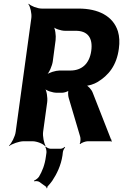

<svg xmlns="http://www.w3.org/2000/svg" viewBox="-20 -757 660 1029"><path d="M617 -496C622 -531 620 -562 612 -589C586 -672 505 -711 402 -711H204C180 -711 145 -725 134 -737L132 -735C142 -722 151 -685 148 -661L64 -50C61 -26 42 11 28 24L29 26C44 14 83 0 107 0H154C178 0 212 14 221 26L224 24C216 11 208 -26 211 -50L233 -210C236 -234 230 -274 219 -286L217 -284C227 -271 263 -260 283 -260H314C323 -260 345 -266 349 -273L348 -275C343 -268 345 -242 348 -233L409 -27C413 -18 412 6 407 13L410 15C416 8 439 0 450 0H573C574 0 575 2 576 3L579 0C578 -1 577 -2 577 -4L578 -5L577 -9C577 -9 576 -10 575 -10L477 -260C471 -277 451 -299 439 -301L438 -298C451 -295 486 -307 502 -317C562 -353 605 -406 617 -496ZM469 -484C459 -414 417 -379 357 -379H299C279 -379 241 -368 227 -355L228 -353C243 -365 260 -405 263 -429L278 -542C281 -566 276 -606 265 -618L262 -616C272 -603 308 -592 328 -592H386C449 -592 479 -555 469 -484ZM191 218 227 244C229 245 229 250 229 252L233 251C233 249 234 244 235 242C244 233 252 223 260 212C284 176 307 130 315 75L317 58C318 49 325 37 329 33L327 30C323 34 313 40 306 40H250C242 40 228 33 225 28L223 31C226 36 230 51 229 61L226 82C220 128 206 161 189 190C184 198 169 209 162 211L164 215C170 213 184 213 191 218Z"/></svg>

Font: Asimov
Style: EdgeNarIt
Weight: 500
Designer: Google
Version: Version 2.000980: 2014